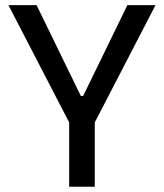

<svg xmlns="http://www.w3.org/2000/svg" viewBox="-20 -713 626 733"><path d="M244.1 0V-245.6L12.2 -693.4H119.6L288.6 -346.7H297.4L466.3 -693.4H573.7L341.8 -245.6V0Z"/></svg>

Font: Caskaydia Cove
Style: Regular
Weight: 400
Monospace: yes
Designer: Aaron Bell
Foundry: Saja Typeworks
Version: Version 4.300; ttfautohint (v1.8.3)